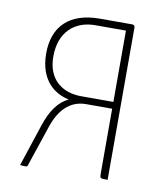

<svg xmlns="http://www.w3.org/2000/svg" viewBox="-64 -553 519 610"><g transform="rotate(10 195.5 -248.5)"><path d="M210 -500C113 -500 61 -450 61 -362C61 -275 111 -239 157 -230C125 -215 102 -183 86 -134L41 2C48 3 53 3 59 3C65 3 65 1 67 -6L110 -134C128 -188 161 -225 214 -225H298V-17C298 0 298 0 323 0V-492C323 -492 323 -500 314 -500ZM298 -477V-247H194C133 -247 85 -282 85 -356C85 -436 134 -477 199 -477Z"/></g></svg>

Font: Yanone Kaffeesatz Extra Light
Style: Regular
Weight: 200
Designer: Yanone (Cyrillic: Daniel Pouzeot & Huerta Tipografica)
Foundry: Yanone
Version: Version 1.100;PS 001.100;hotconv 1.0.70;makeotf.lib2.5.58329